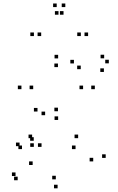

<svg xmlns="http://www.w3.org/2000/svg" viewBox="-20 -828 660 1070"><path d="M569 52V32H549V52ZM415.5 -58V-78H395.5V-58ZM159 -58V-78H139V-58ZM168 -43.5V-63.5H148V-43.5ZM231.5 -186V-206H211.5V-186ZM189 -206.5V-226.5H169V-206.5ZM89 -13.5V-33.5H69V-13.5ZM102.5 3V-17H82.5V3ZM401 3V-17H381V3ZM499.5 71.5V51.5H479.5V71.5ZM291 171.5V151.5H271V171.5ZM162 91.5V71.5H142V91.5ZM211.5 -9.5V-29.5H191.5V-9.5ZM168.5 -9.5V-29.5H148.5V-9.5ZM66.5 153V133H46.5V153ZM78.5 176.5V156.5H58.5V176.5ZM301 221.5V201.5H281V221.5ZM508.5 -331V-351H488.5V-331ZM304 -502.5V-522.5H284V-502.5ZM99.5 -331V-351H79.5V-331ZM304 -159.5V-179.5H284V-159.5ZM165 -331V-351H145V-331ZM303 -454V-474H283V-454ZM443 -331V-351H423V-331ZM303 -208V-228H283V-208ZM586.5 -475V-495H566.5V-475ZM560.5 -503V-523H540.5V-503ZM392 -474.5V-494.5H372V-474.5ZM430 -442.5V-462.5H410V-442.5ZM559 -427V-447H539V-427ZM209.5 -627V-647H189.5V-627ZM334 -746V-766H314V-746ZM306 -746V-766H286V-746ZM430.5 -627V-647H410.5V-627ZM471 -627V-647H451V-627ZM344 -788.5V-808.5H324V-788.5ZM296 -788.5V-808.5H276V-788.5ZM169 -627V-647H149V-627Z"/></svg>

Font: Monaspace Xenon Dots Var
Style: Regular
Weight: 400
Designer: Riley Cran and the Lettermatic Team
Version: Version 1.100 (Monaspace Xenon Dots)